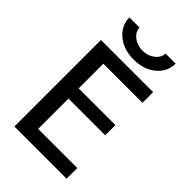

<svg xmlns="http://www.w3.org/2000/svg" viewBox="-275 -1045 1145 1145"><g transform="rotate(45 297.0 -472.5)"><path d="M192 -640V-432H502V-346H192V-90H522V0H82V-730H522V-640ZM107 -945H192Q194 -909 226 -884.5Q258 -860 302 -860Q346 -860 378 -884.5Q410 -909 412 -945H497Q497 -877 442 -831Q387 -785 302 -785Q217 -785 162 -831Q107 -877 107 -945Z"/></g></svg>

Font: Mplus 1p Medium
Style: Regular
Weight: 500
Version: Version 1.061